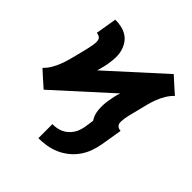

<svg xmlns="http://www.w3.org/2000/svg" viewBox="-220 -671 1025 1025"><g transform="rotate(45 292.0 -158.5)"><path d="M234 218V112Q250 112 265 109.5Q280 107 295 100.5Q310 94 322.5 83Q335 72 344.5 58.5Q354 45 359 30Q364 15 367 0L375 -54Q357 -81 354 -116.5Q351 -152 357 -188Q360 -207 364 -225Q368 -243 374 -260L71 15L27 -24L-16 -63Q-16 -63 -16 -63Q-16 -63 -16 -63Q3 -81 16 -103.5Q29 -126 38 -149Q47 -172 53.5 -196Q60 -220 66 -244Q72 -268 78 -292Q84 -316 88 -340Q90 -350 90.5 -361Q91 -372 88 -381Q85 -390 76 -395Q67 -400 57 -400L77 -520Q101 -520 124 -515Q147 -510 166 -498Q185 -486 197.5 -467Q210 -448 216 -426Q222 -404 221.5 -380Q221 -356 217 -332Q214 -313 209.5 -295Q205 -277 200 -260L503 -535L546 -496L590 -457Q590 -457 590 -457Q590 -457 590 -457Q571 -439 557.5 -416.5Q544 -394 535 -371Q526 -348 519.5 -324Q513 -300 507.5 -276Q502 -252 495.5 -228Q489 -204 485 -180Q484 -170 483 -159Q482 -148 485.5 -139Q489 -130 497.5 -125Q506 -120 517 -120L497 0Q492 30 481.5 59.5Q471 89 452.5 115.5Q434 142 408.5 162.5Q383 183 354 195.5Q325 208 294.5 213Q264 218 234 218Z"/></g></svg>

Font: Iosevka Etoile Heavy Oblique
Style: Regular
Weight: 900
Italic angle: -9°
Designer: Belleve Invis
Foundry: Belleve Invis
Version: Version 15.5.2; ttfautohint (v1.8.4)